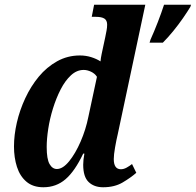

<svg xmlns="http://www.w3.org/2000/svg" viewBox="-20 -780 826 810"><path d="M615 -613Q630 -646 645.5 -686Q661 -726 672 -760H786L783 -751Q771 -731 752 -703.5Q733 -676 710.5 -648.5Q688 -621 667 -600H611ZM163 10Q119 10 91.5 -13.5Q64 -37 51.5 -76Q39 -115 39 -162Q39 -210 51 -262.5Q63 -315 86.5 -365.5Q110 -416 143.5 -456.5Q177 -497 221 -521.5Q265 -546 317 -546Q342 -546 364.5 -539Q387 -532 404 -521Q405 -534 409 -553Q413 -572 415 -581L424 -623Q427 -638 429.5 -651Q432 -664 432 -676Q432 -694 420.5 -701.5Q409 -709 384 -709H367L377 -760H593L477 -215Q471 -190 465.5 -158.5Q460 -127 460 -109Q460 -66 490 -66Q502 -66 514.5 -73Q527 -80 537 -88L555 -51Q531 -30 497 -10Q463 10 415 10Q377 10 354 -12Q331 -34 331 -85Q331 -105 336 -132H331Q296 -58 256.5 -24Q217 10 163 10ZM220 -67Q245 -67 271.5 -99.5Q298 -132 320 -182.5Q342 -233 353 -288L389 -456Q380 -470 364 -477.5Q348 -485 333 -485Q304 -485 279.5 -462.5Q255 -440 236 -403Q217 -366 203.5 -322.5Q190 -279 183.5 -236.5Q177 -194 177 -160Q177 -109 189 -88Q201 -67 220 -67Z"/></svg>

Font: Noto Serif Condensed
Style: Bold Italic
Weight: 700
Width: 3
Italic angle: -12°
Designer: Monotype Design Team
Foundry: Monotype Imaging Inc.
Version: Version 2.014